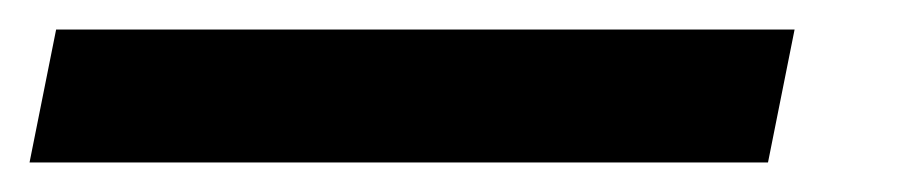

<svg xmlns="http://www.w3.org/2000/svg" viewBox="-92 -20 612 130"><path d="M-72 90 -54 0H446L428 90Z"/></svg>

Font: Montserrat
Style: Bold Italic
Weight: 700
Italic angle: -11.3°
Designer: Julieta Ulanovsky
Foundry: Julieta Ulanovsky
Version: Version 9.000; ttfautohint (v1.8.4.7-5d5b)